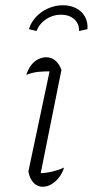

<svg xmlns="http://www.w3.org/2000/svg" viewBox="-20 -705 353 731"><path d="M130 -21 119 -45Q147 -45 173 -50.5Q199 -56 224 -67Q217 -45 204 -28.5Q191 -12 175 -3Q159 6 143 6Q122 6 107.5 -9.5Q93 -25 88 -52L174 -458L183 -433Q149 -434 126 -431.5Q103 -429 80 -420Q87 -441 98 -456Q109 -471 124.5 -479Q140 -487 156 -487Q175 -487 190 -475Q205 -463 214 -439ZM220 -685Q249 -685 271 -673Q293 -661 304 -640.5Q315 -620 313 -594L281 -587Q282 -614 263 -631.5Q244 -649 212 -649Q181 -649 155.5 -632Q130 -615 119 -587L90 -594Q98 -620 117 -640.5Q136 -661 163 -673Q190 -685 220 -685Z"/></svg>

Font: Piazzolla Thin Thin
Style: Italic
Weight: 250
Italic angle: -11.3°
Version: Version 2.005